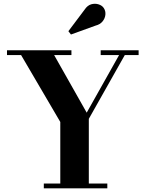

<svg xmlns="http://www.w3.org/2000/svg" viewBox="-20 -1023 794 1043"><path d="M218 0V-26H307.5V-360.5L94.5 -724H18V-750H368V-724H274L451 -411L627 -724H527V-750H733V-724H658L462.5 -377.5V-26H563V0ZM365.5 -835.5 351.5 -853.5 439.5 -970.5Q455 -994 476 -999.8Q497 -1005.5 516 -999.2Q535 -993 544 -979Q554.5 -963 552.5 -943Q550.5 -923 537 -906.5Q523.5 -890 499.5 -884Z"/></svg>

Font: Bodoni Moda SC 9pt
Style: Bold
Weight: 700
Designer: Owen Earl
Foundry: indestructible type
Version: Version 2.005